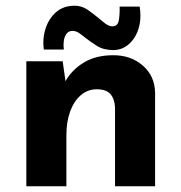

<svg xmlns="http://www.w3.org/2000/svg" viewBox="-20 -651 634 671"><path d="M199 -437 210 -359 208 -366Q231 -407 273 -432.5Q315 -458 376 -458Q438 -458 479.5 -421.5Q521 -385 522 -327V0H382V-275Q381 -304 366.5 -321.5Q352 -339 318 -339Q286 -339 262 -318Q238 -297 225 -261Q212 -225 212 -178V0H72V-437ZM376 -476Q342 -476 319 -490.5Q296 -505 277 -520Q266 -529 255.5 -536Q245 -543 233 -543Q220 -543 212.5 -533Q205 -523 203 -508Q201 -493 203 -478H133Q128 -517 139.5 -552Q151 -587 176.5 -609Q202 -631 241 -631Q266 -631 286 -617Q306 -603 323 -589Q337 -577 349 -568Q361 -559 373 -559Q392 -559 395.5 -581.5Q399 -604 398 -628H468Q475 -585 464 -550.5Q453 -516 429.5 -496Q406 -476 376 -476Z"/></svg>

Font: Josefin Sans Thin
Style: Bold
Weight: 700
Version: Version 2.000